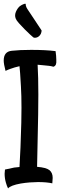

<svg xmlns="http://www.w3.org/2000/svg" viewBox="-20 -917 323 1034"><path d="M11.7 66.4Q4.9 43 4.9 18.6Q4.9 11.7 6.8 -3.9Q16.6 -6.8 56.6 -14.6L85 -17.6Q90.8 -108.4 94.7 -255.9L95.7 -336.9Q95.7 -403.3 92.8 -450.2Q87.9 -539.1 85 -560.5Q67.4 -556.6 58.6 -553.7L35.2 -545.9Q23.4 -542 9.8 -535.2Q0 -572.3 0 -590.8Q0 -639.6 43.9 -643.6Q85.9 -648.4 147.5 -648.4Q227.5 -648.4 279.3 -641.6Q283.2 -614.3 283.2 -595.7V-580.1Q283.2 -576.2 281.2 -570.3Q277.3 -560.5 267.6 -557.6Q254.9 -561.5 243.2 -562.5L214.8 -565.4L182.6 -568.4Q186.5 -503.9 186.5 -408.2Q186.5 -339.8 185.5 -298.8L179.7 -18.6Q229.5 -14.6 246.6 -0.5Q263.7 13.7 263.7 41L261.7 70.3Q230.5 63.5 184.6 63.5L140.6 65.4Q115.2 67.4 91.8 71.3Q37.1 81.1 23.4 97.7Q16.6 84 11.7 66.4ZM97.7 -890.6Q102.5 -892.6 107.9 -895Q113.3 -897.5 118.2 -896.5Q118.2 -885.7 122.6 -877Q127 -868.2 132.8 -860.4L144.5 -842.8Q152.3 -832 166 -810.5Q179.7 -789.1 204.1 -752.9Q204.1 -745.1 200.2 -735.4Q198.2 -731.4 195.3 -727.5Q186.5 -716.8 174.8 -714.4Q163.1 -711.9 158.2 -716.8Q155.3 -718.8 141.6 -731.4Q127.9 -744.1 111.8 -760.3Q95.7 -776.4 81.5 -792.5Q67.4 -808.6 64.5 -817.4Q57.6 -835 65.9 -854Q74.2 -873 86.9 -883.8Q92.8 -886.7 97.7 -890.6Z"/></svg>

Font: BKP Parklife Text
Style: Regular
Weight: 400
Designer: Font Diner, Inc.; LA MECHKY PLUS GmbH
Foundry: Font Diner, Inc.; LA MECHKY PLUS GmbH
Version: Version 1.007